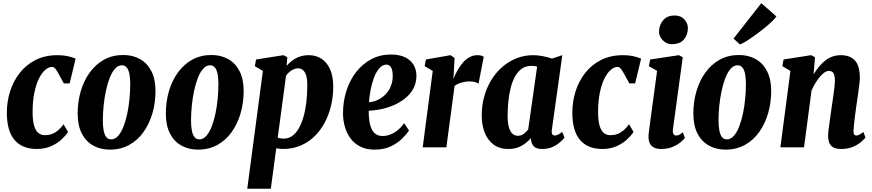

<svg xmlns="http://www.w3.org/2000/svg" viewBox="-20 -904 5350 1178"><path d="M205.5 10Q116 10 69 -45.5Q22 -101 22 -213.5Q22 -280.5 41.8 -343.2Q61.5 -406 100.8 -456.2Q140 -506.5 198.2 -536Q256.5 -565.5 333.5 -565.5Q366.5 -565.5 393.8 -559.8Q421 -554 444 -544.5L407.5 -392.5H371.5Q348 -436.5 335.5 -458.2Q323 -480 315.5 -486.8Q308 -493.5 299.5 -493.5Q279 -493.5 257.8 -475.5Q236.5 -457.5 219 -422.2Q201.5 -387 190.8 -335.2Q180 -283.5 180 -217Q180 -165 189 -133.8Q198 -102.5 215 -88.5Q232 -74.5 255.5 -74.5Q278 -74.5 297.5 -81.5Q317 -88.5 335 -103.2Q353 -118 370 -141.5L397.5 -94.5Q384 -73 357.8 -48.5Q331.5 -24 293.2 -7Q255 10 205.5 10Z M736.5 -566.5Q794.5 -566.5 839 -541.5Q883.5 -516.5 908.8 -467.2Q934 -418 934 -345.5Q934 -273.5 915 -208.5Q896 -143.5 860 -93.2Q824 -43 772.2 -14.5Q720.5 14 654.5 14Q596.5 14 551.8 -11Q507 -36 481.8 -85Q456.5 -134 456.5 -207Q456.5 -279 475.2 -343.8Q494 -408.5 530.2 -458.8Q566.5 -509 618.2 -537.8Q670 -566.5 736.5 -566.5ZM728 -503.5Q704.5 -503.5 685.8 -482.5Q667 -461.5 653.2 -426.5Q639.5 -391.5 630 -347.2Q620.5 -303 615.8 -256Q611 -209 611 -165Q611 -128 616.2 -102Q621.5 -76 632.5 -62.5Q643.5 -49 662.5 -49Q686 -49 704.8 -70.2Q723.5 -91.5 737.5 -127Q751.5 -162.5 760.8 -206.5Q770 -250.5 774.5 -297.8Q779 -345 779 -388Q779 -424.5 774 -450Q769 -475.5 757.8 -489.5Q746.5 -503.5 728 -503.5Z M1277.5 -566.5Q1335.5 -566.5 1380 -541.5Q1424.5 -516.5 1449.8 -467.2Q1475 -418 1475 -345.5Q1475 -273.5 1456 -208.5Q1437 -143.5 1401 -93.2Q1365 -43 1313.2 -14.5Q1261.5 14 1195.5 14Q1137.5 14 1092.8 -11Q1048 -36 1022.8 -85Q997.5 -134 997.5 -207Q997.5 -279 1016.2 -343.8Q1035 -408.5 1071.2 -458.8Q1107.5 -509 1159.2 -537.8Q1211 -566.5 1277.5 -566.5ZM1269 -503.5Q1245.5 -503.5 1226.8 -482.5Q1208 -461.5 1194.2 -426.5Q1180.5 -391.5 1171 -347.2Q1161.5 -303 1156.8 -256Q1152 -209 1152 -165Q1152 -128 1157.2 -102Q1162.5 -76 1173.5 -62.5Q1184.5 -49 1203.5 -49Q1227 -49 1245.8 -70.2Q1264.5 -91.5 1278.5 -127Q1292.5 -162.5 1301.8 -206.5Q1311 -250.5 1315.5 -297.8Q1320 -345 1320 -388Q1320 -424.5 1315 -450Q1310 -475.5 1298.8 -489.5Q1287.5 -503.5 1269 -503.5Z M1497 254 1593 -469 1543.5 -498 1551 -539 1719.5 -565.5 1743 -553 1738.5 -500.5Q1755 -519.5 1775.5 -534.2Q1796 -549 1820.8 -557.2Q1845.5 -565.5 1875 -565.5Q1918.5 -565.5 1952.2 -543.8Q1986 -522 2005.2 -478.8Q2024.5 -435.5 2024.5 -372Q2024.5 -310 2010.5 -253.2Q1996.5 -196.5 1970.5 -148.5Q1944.5 -100.5 1906.8 -64.8Q1869 -29 1821.2 -9.5Q1773.5 10 1717 10Q1707.5 10 1697.5 9Q1687.5 8 1675 5.5L1641.5 254ZM1684 -60Q1695 -55.5 1704.5 -54.5Q1714 -53.5 1721 -53.5Q1750 -53.5 1773 -70Q1796 -86.5 1813.2 -116.5Q1830.5 -146.5 1842.2 -187.8Q1854 -229 1859.8 -278.8Q1865.5 -328.5 1865.5 -385Q1865.5 -414 1859.8 -436.5Q1854 -459 1841.2 -472Q1828.5 -485 1807 -485Q1796.5 -485 1783.5 -479.8Q1770.5 -474.5 1757.8 -464.5Q1745 -454.5 1735 -440Z M2489.5 -103Q2475.5 -82 2448.2 -54.5Q2421 -27 2378.8 -6.5Q2336.5 14 2277.5 14Q2227.5 14 2190.8 -4.5Q2154 -23 2130.8 -54.5Q2107.5 -86 2096 -125.8Q2084.5 -165.5 2084.5 -209Q2084.5 -281.5 2105.2 -346.5Q2126 -411.5 2165 -461.8Q2204 -512 2258 -540.8Q2312 -569.5 2378 -569.5Q2431.5 -569.5 2466 -552.2Q2500.5 -535 2517.5 -506Q2534.5 -477 2535 -441.5Q2535 -394.5 2515.5 -359.2Q2496 -324 2463.5 -298.8Q2431 -273.5 2392.2 -257.2Q2353.5 -241 2314.2 -233.2Q2275 -225.5 2242 -224.5Q2242 -186.5 2246.8 -157.5Q2251.5 -128.5 2262 -108.8Q2272.5 -89 2288.8 -79.2Q2305 -69.5 2328 -69.5Q2349.5 -69.5 2372.5 -77.8Q2395.5 -86 2418.2 -103.8Q2441 -121.5 2459.5 -148.5ZM2351 -507.5Q2326 -507.5 2306.8 -484.8Q2287.5 -462 2274.2 -426.8Q2261 -391.5 2253.5 -351.5Q2246 -311.5 2244 -276.5Q2267.5 -278.5 2289 -287.2Q2310.5 -296 2329 -310.2Q2347.5 -324.5 2361 -343.8Q2374.5 -363 2382 -386.8Q2389.5 -410.5 2389.5 -438Q2389.5 -473 2379.5 -490.2Q2369.5 -507.5 2351 -507.5Z M2573.5 0 2635 -469 2585.5 -498 2593 -539 2744.5 -565.5 2769 -548.5 2764 -457 2761.5 -419.5Q2773 -448 2788 -474.2Q2803 -500.5 2821 -521Q2839 -541.5 2861.2 -553.5Q2883.5 -565.5 2910 -565.5Q2925.5 -565.5 2935 -562Q2944.5 -558.5 2948 -555.5L2916 -390.5Q2907 -397 2892.8 -400.8Q2878.5 -404.5 2861.5 -404.5Q2848 -404.5 2834.8 -402.5Q2821.5 -400.5 2809.8 -397Q2798 -393.5 2787.5 -388.2Q2777 -383 2769 -376.5L2718.5 0Z M3366 -109Q3363 -89.5 3368.2 -81Q3373.5 -72.5 3384.5 -72.5Q3391.5 -72.5 3402 -77Q3412.5 -81.5 3429.5 -94.5L3443.5 -60.5Q3437.5 -51.5 3419.5 -34.5Q3401.5 -17.5 3373.2 -3.8Q3345 10 3306.5 10Q3271.5 10 3256 -5.2Q3240.5 -20.5 3237.5 -49.5L3238.5 -57.5Q3223.5 -40.5 3203.8 -25Q3184 -9.5 3158.5 0.2Q3133 10 3099 10Q3043.5 10 3007.2 -17.8Q2971 -45.5 2953.2 -92Q2935.5 -138.5 2935.5 -195Q2935.5 -257 2951 -312.5Q2966.5 -368 2995 -414.2Q3023.5 -460.5 3062.8 -494.2Q3102 -528 3150 -546.8Q3198 -565.5 3252 -565.5Q3281 -565.5 3313.2 -558.8Q3345.5 -552 3367 -544.5L3430 -565.5ZM3275.5 -495.5Q3267 -498 3258.2 -499Q3249.5 -500 3240.5 -500Q3205 -500 3180 -481.5Q3155 -463 3138.2 -431.5Q3121.5 -400 3112 -360.2Q3102.5 -320.5 3098.5 -277.5Q3094.5 -234.5 3094.5 -194Q3094.5 -148.5 3102.8 -121.5Q3111 -94.5 3125 -82.8Q3139 -71 3156.5 -71Q3169.5 -71 3178.2 -74.2Q3187 -77.5 3194 -82.8Q3201 -88 3207.2 -94.8Q3213.5 -101.5 3220.5 -108.5Z M3675 10Q3585.5 10 3538.5 -45.5Q3491.5 -101 3491.5 -213.5Q3491.5 -280.5 3511.2 -343.2Q3531 -406 3570.2 -456.2Q3609.5 -506.5 3667.8 -536Q3726 -565.5 3803 -565.5Q3836 -565.5 3863.2 -559.8Q3890.5 -554 3913.5 -544.5L3877 -392.5H3841Q3817.5 -436.5 3805 -458.2Q3792.5 -480 3785 -486.8Q3777.5 -493.5 3769 -493.5Q3748.5 -493.5 3727.2 -475.5Q3706 -457.5 3688.5 -422.2Q3671 -387 3660.2 -335.2Q3649.5 -283.5 3649.5 -217Q3649.5 -165 3658.5 -133.8Q3667.5 -102.5 3684.5 -88.5Q3701.5 -74.5 3725 -74.5Q3747.5 -74.5 3767 -81.5Q3786.5 -88.5 3804.5 -103.2Q3822.5 -118 3839.5 -141.5L3867 -94.5Q3853.5 -73 3827.2 -48.5Q3801 -24 3762.8 -7Q3724.5 10 3675 10Z M4035.5 10Q4008 10 3989.8 0Q3971.5 -10 3963.8 -31.8Q3956 -53.5 3960.5 -90Q3962.5 -106.5 3967 -139.8Q3971.5 -173 3977.2 -215.8Q3983 -258.5 3989.2 -304.5Q3995.5 -350.5 4001.2 -393.5Q4007 -436.5 4011.5 -469L3961.5 -498L3969 -539L4145 -565.5L4169 -553L4109 -113Q4106 -92 4111.8 -82.2Q4117.5 -72.5 4128.5 -72.5Q4137.5 -72.5 4145.8 -76Q4154 -79.5 4169.5 -92.5L4182 -58Q4177 -50 4158.5 -33.8Q4140 -17.5 4109.2 -3.8Q4078.5 10 4035.5 10ZM4101 -633Q4069 -633 4045.2 -658.2Q4021.5 -683.5 4023.5 -714Q4025.5 -753.5 4050 -781.2Q4074.5 -809 4119 -809Q4157.5 -809 4179.2 -784.5Q4201 -760 4200.5 -731Q4200 -690.5 4176.2 -661.8Q4152.5 -633 4101 -633Z M4514 -566.5Q4572 -566.5 4616.5 -541.5Q4661 -516.5 4686.2 -467.2Q4711.5 -418 4711.5 -345.5Q4711.5 -273.5 4692.5 -208.5Q4673.5 -143.5 4637.5 -93.2Q4601.5 -43 4549.8 -14.5Q4498 14 4432 14Q4374 14 4329.2 -11Q4284.5 -36 4259.2 -85Q4234 -134 4234 -207Q4234 -279 4252.8 -343.8Q4271.5 -408.5 4307.8 -458.8Q4344 -509 4395.8 -537.8Q4447.5 -566.5 4514 -566.5ZM4505.5 -503.5Q4482 -503.5 4463.2 -482.5Q4444.5 -461.5 4430.8 -426.5Q4417 -391.5 4407.5 -347.2Q4398 -303 4393.2 -256Q4388.5 -209 4388.5 -165Q4388.5 -128 4393.8 -102Q4399 -76 4410 -62.5Q4421 -49 4440 -49Q4463.5 -49 4482.2 -70.2Q4501 -91.5 4515 -127Q4529 -162.5 4538.2 -206.5Q4547.5 -250.5 4552 -297.8Q4556.5 -345 4556.5 -388Q4556.5 -424.5 4551.5 -450Q4546.5 -475.5 4535.2 -489.5Q4524 -503.5 4505.5 -503.5ZM4480.5 -667.5 4651 -884.5 4743.5 -803Q4737 -792.5 4718.2 -774.2Q4699.5 -756 4673 -734.2Q4646.5 -712.5 4618 -691.8Q4589.5 -671 4563.8 -654.5Q4538 -638 4520 -631Z M4971.5 -448Q4987.5 -473.5 5005 -495Q5022.5 -516.5 5043 -532.5Q5063.5 -548.5 5087.5 -557Q5111.5 -565.5 5139.5 -565.5Q5194.5 -565.5 5225 -533.2Q5255.5 -501 5255.5 -423.5Q5255.5 -410.5 5251.5 -378.8Q5247.5 -347 5242.2 -310.5Q5237 -274 5233 -247Q5229.5 -222 5225.8 -193Q5222 -164 5219.5 -139Q5217 -114 5216.5 -100Q5216.5 -82 5222 -77.2Q5227.5 -72.5 5234 -72.5Q5242.5 -72.5 5251.8 -77.2Q5261 -82 5277 -94.5L5290 -60.5Q5284.5 -52.5 5266 -35.5Q5247.5 -18.5 5215.8 -4.2Q5184 10 5140.5 10Q5105.5 10 5088.2 -2.5Q5071 -15 5065.8 -33.5Q5060.5 -52 5060.5 -71Q5060.5 -79.5 5062.5 -98.5Q5064.5 -117.5 5068 -142Q5071.5 -166.5 5075.2 -192.8Q5079 -219 5082 -242.5Q5084 -253 5087 -275.2Q5090 -297.5 5093.8 -323.8Q5097.5 -350 5100 -372.5Q5102.5 -395 5102.5 -405Q5102.5 -430 5098.5 -443.8Q5094.5 -457.5 5086.2 -463.2Q5078 -469 5065.5 -469Q5052.5 -469 5038.5 -459.5Q5024.5 -450 5010.5 -433.2Q4996.5 -416.5 4983.2 -394.8Q4970 -373 4959 -348.5L4913 0H4768L4829.5 -469L4780 -498L4787.5 -539L4956.5 -565.5L4980.5 -553Z"/></svg>

Font: Merriweather 24pt SemiCondensed Black
Style: Italic
Weight: 900
Width: 4
Italic angle: -7.8°
Designer: Eben Sorkin
Foundry: Eben Sorkin
Version: Version 2.101